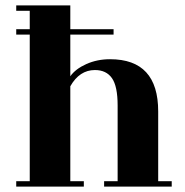

<svg xmlns="http://www.w3.org/2000/svg" viewBox="-20 -690 685 710"><path d="M565 -20H615V0H365V-20H415V-300Q415 -371 394 -401Q373 -431 331 -431Q274 -431 240 -371V-20H290V0H40V-20H90V-562H40V-582H90V-650H40V-670H240V-582H400V-562H240V-408Q259 -435 299 -453Q339 -471 387 -471Q565 -471 565 -278Z"/></svg>

Font: Rozha One
Style: Regular
Weight: 400
Designer: Tim Donaldson, Indian Type Foundry
Foundry: Indian Type Foundry
Version: Version 1.301;PS 1.0;hotconv 1.0.78;makeotf.lib2.5.61930; tt